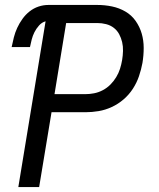

<svg xmlns="http://www.w3.org/2000/svg" viewBox="-20 -755 640 775"><path d="M54 0 164 -669Q149 -665 137.5 -652Q126 -639 119 -625Q112 -611 108 -595.5Q104 -580 101 -565H27Q31 -585 36 -604.5Q41 -624 49.5 -642.5Q58 -661 70.5 -678.5Q83 -696 99.5 -709Q116 -722 135.5 -728.5Q155 -735 175 -735H373Q403 -735 432 -729Q461 -723 486 -708.5Q511 -694 527.5 -670.5Q544 -647 552 -619.5Q560 -592 560 -561.5Q560 -531 555 -501Q550 -474 541 -447.5Q532 -421 516.5 -397Q501 -373 479 -354Q457 -335 431 -323Q405 -311 378 -306.5Q351 -302 325 -302H188L138 0ZM200 -375H325Q342 -375 360 -378.5Q378 -382 395 -391Q412 -400 425.5 -413.5Q439 -427 449 -443.5Q459 -460 464.5 -477.5Q470 -495 473 -513Q476 -531 476.5 -549.5Q477 -568 473 -585Q469 -602 461 -617Q453 -632 439.5 -642.5Q426 -653 408.5 -657.5Q391 -662 373 -662H247Z"/></svg>

Font: Iosevka Aile
Style: Italic
Weight: 400
Italic angle: -9°
Designer: Belleve Invis
Foundry: Belleve Invis
Version: Version 28.0.1; ttfautohint (v1.8.4)